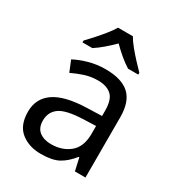

<svg xmlns="http://www.w3.org/2000/svg" viewBox="-184 -882 928 1007"><g transform="rotate(30 280.5 -378.0)"><path d="M288 -545Q386 -545 433 -502Q480 -459 480 -365V0H416L399 -76H395Q360 -32 321.5 -11Q283 10 215 10Q142 10 94 -28.5Q46 -67 46 -149Q46 -229 109 -272.5Q172 -316 303 -320L394 -323V-355Q394 -422 365 -448Q336 -474 283 -474Q241 -474 203 -461.5Q165 -449 132 -433L105 -499Q140 -518 188 -531.5Q236 -545 288 -545ZM314 -259Q214 -255 175.5 -227Q137 -199 137 -148Q137 -103 164.5 -82Q192 -61 235 -61Q303 -61 348 -98.5Q393 -136 393 -214V-262ZM325 -766Q337 -744 359.5 -716.5Q382 -689 406.5 -662.5Q431 -636 450 -617V-606H388Q362 -622 334 -645.5Q306 -669 279 -696Q252 -669 225 -646Q198 -623 172 -606H112V-617Q131 -637 154.5 -663Q178 -689 200 -716.5Q222 -744 235 -766Z"/></g></svg>

Font: Noto Sans Phoenician
Style: Regular
Weight: 400
Designer: Monotype Design Team
Foundry: Monotype Imaging Inc.
Version: Version 2.001; ttfautohint (v1.8.4.7-5d5b)